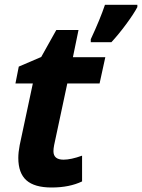

<svg xmlns="http://www.w3.org/2000/svg" viewBox="-20 -790 606 819"><path d="M367.2 -622.6Q407.7 -709.5 427.7 -769.5H565.9V-759.8Q551.3 -731.9 518.8 -687.7Q486.3 -643.6 455.1 -609.9H367.2ZM251 -108.9Q282.7 -108.9 330.1 -126V-16.1Q275.9 9.8 200.2 9.8Q127 9.8 92.5 -21Q58.1 -51.8 58.1 -116.2Q58.1 -140.6 64 -170.9L120.1 -434.1H45.9L60.1 -505.9L155.8 -546.9L220.2 -662.1H314.9L291 -545.9H429.2L404.8 -434.1H267.1L210.9 -170.9Q208 -156.2 208 -145Q208 -108.9 251 -108.9Z"/></svg>

Font: Zoram GWebM
Style: Bold Italic
Weight: 700
Italic angle: -12°
Foundry: Ascender Corporation
Version: Version 1.000